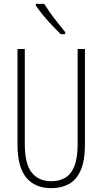

<svg xmlns="http://www.w3.org/2000/svg" viewBox="-20 -969 533 999"><path d="M422 -218Q422 -132 399.5 -82Q377 -32 337.5 -11Q298 10 247 10Q162 10 116.5 -45Q71 -100 71 -218V-714H109V-221Q109 -115 145.5 -70.5Q182 -26 247 -26Q288 -26 319 -44Q350 -62 367 -104.5Q384 -147 384 -221V-714H422ZM210 -949Q235 -909 263.5 -872Q292 -835 319 -802V-791H296Q277 -810 252.5 -835.5Q228 -861 205 -889Q182 -917 166 -941V-949Z"/></svg>

Font: Noto Sans Arabic UI XCn XLt
Style: Regular
Weight: 200
Width: 2
Designer: Monotype Design Team, Nadine Chahine and Nizar Qandah
Foundry: Monotype Imaging Inc.
Version: Version 2.010; ttfautohint (v1.8.4.7-5d5b)